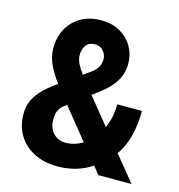

<svg xmlns="http://www.w3.org/2000/svg" viewBox="-108 -816 857 921"><g transform="rotate(15 320.5 -355.5)"><path d="M625.5 0H460.9L429.2 -39.1Q355.5 10.3 260.7 10.3Q191.9 10.3 141.8 -15.6Q91.8 -41.5 64.7 -86.9Q37.6 -132.3 37.6 -190.9Q37.6 -231.9 53.2 -262.9Q68.8 -293.9 96.4 -320.6Q124 -347.2 161.1 -373Q129.9 -414.6 112.1 -452.9Q94.2 -491.2 94.2 -532.2Q94.2 -616.2 146 -668.7Q197.8 -721.2 283.2 -721.2Q337.4 -721.2 377.2 -698.2Q417 -675.3 439 -637Q460.9 -598.6 460.9 -553.2Q460.9 -504.4 436.5 -465.1Q412.1 -425.8 371.1 -395L329.1 -363.3L435.5 -232.4Q460.4 -285.2 460.4 -351.6H583Q583 -286.6 568.8 -229Q554.7 -171.4 522.9 -125.5ZM282.7 -602.1Q253.4 -602.1 239 -582Q224.6 -562 224.6 -534.2Q224.6 -513.2 235.4 -491.5Q246.1 -469.7 263.7 -445.8L294.9 -467.8Q323.2 -487.8 332 -505.9Q340.8 -523.9 340.8 -543.5Q340.8 -564.9 325.4 -583.5Q310.1 -602.1 282.7 -602.1ZM268.1 -109.4Q312 -109.4 352.1 -134.3L229 -286.6L221.2 -280.8Q203.6 -269 195.3 -255.9Q187 -242.7 184.8 -228.8Q182.6 -214.8 182.6 -200.7Q182.6 -160.6 206.3 -135Q230 -109.4 268.1 -109.4Z"/></g></svg>

Font: Robert Sans Black
Style: Regular
Weight: 900
Designer: Christian Robertson (extended by Adam Twardoch)
Foundry: Google
Version: Version 12.135;April 2, 2019;FontCreator 11.5.0.2425 64-bit;